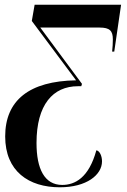

<svg xmlns="http://www.w3.org/2000/svg" viewBox="-20 -556 538 815"><path d="M234 239C348 239 413 186 413 129C413 106 403 84 389 82C357 199 298 229 244 229C169 229 135 161 135 51C135 -112 205 -190 311 -190H325L328 -200L151 -439H403C446 -439 459 -425 459 -389C459 -372 458 -356 456 -337H465L494 -536H127L115 -467L303 -215C104 -212 2 -130 2 23C2 171 102 239 234 239Z"/></svg>

Font: Noto Serif Display Condensed
Style: Bold Italic
Weight: 700
Width: 3
Italic angle: -12°
Designer: Monotype Design Team
Foundry: Monotype Imaging Inc.
Version: Version 2.009